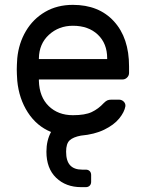

<svg xmlns="http://www.w3.org/2000/svg" viewBox="-20 -550 597 790"><path d="M511 -277V-250Q511 -239 503 -231Q495 -223 484 -223H140V-217Q142 -151 180.5 -113.5Q219 -76 280 -76Q330 -76 357.5 -89Q385 -102 407 -126Q415 -134 421.5 -137Q428 -140 439 -140H469Q481 -140 489 -132Q497 -124 496 -113Q492 -89 470.5 -62.5Q449 -36 409 -16.5Q369 3 313 8Q281 14 266.5 27.5Q252 41 252 74Q252 112 268.5 130Q285 148 318 148H333Q343 148 349 154Q355 160 355 170V198Q355 208 349 214Q343 220 333 220H314Q251 220 211 181.5Q171 143 171 74Q171 28 190 -7Q131 -31 94.5 -87.5Q58 -144 51 -218Q49 -248 49 -264Q49 -280 51 -310Q57 -372 86.5 -422Q116 -472 165.5 -501Q215 -530 280 -530Q387 -530 449 -462Q511 -394 511 -277ZM421 -307V-310Q421 -371 382.5 -407.5Q344 -444 280 -444Q222 -444 181.5 -407Q141 -370 140 -310V-307Z"/></svg>

Font: Hezaedrus
Style: Regular
Weight: 400
Designer: Hubert & Fischer
Foundry: Hubert & Fischer
Version: Version 1.10;September 3, 2019;FontCreator 11.5.0.2425 64-bi